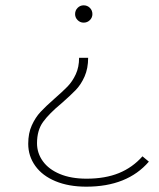

<svg xmlns="http://www.w3.org/2000/svg" viewBox="-20 -543 597 721"><path d="M262 -490Q262 -504 271.5 -513.5Q281 -523 294 -523Q308 -523 317.5 -513.5Q327 -504 327 -490Q327 -477 317.5 -467.5Q308 -458 294 -458Q281 -458 271.5 -467.5Q262 -477 262 -490ZM86 -3Q86 -43 99.5 -72.5Q113 -102 132 -122.5Q151 -143 184 -172Q215 -199 233.5 -218Q252 -237 264.5 -264Q277 -291 277 -326H311Q311 -286 297.5 -255.5Q284 -225 264 -204.5Q244 -184 211 -155Q165 -117 142 -85.5Q119 -54 119 -5Q119 32 141 62.5Q163 93 205 110.5Q247 128 305 128Q375 128 426.5 107Q478 86 515 44L539 64Q458 158 304 158Q238 158 188.5 137.5Q139 117 112.5 80Q86 43 86 -3Z"/></svg>

Font: Montserrat Alternates ExLight
Style: Regular
Weight: 275
Designer: Julieta Ulanovsky
Foundry: Julieta Ulanovsky
Version: Version 7.200